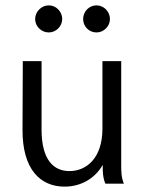

<svg xmlns="http://www.w3.org/2000/svg" viewBox="-20 -685 540 716"><path d="M162 -564C189 -564 212 -587 212 -614C212 -642 189 -665 162 -665C134 -665 111 -641 111 -614C111 -587 134 -564 162 -564ZM340 -564C367 -564 390 -587 390 -614C390 -642 367 -665 340 -665C312 -665 290 -642 290 -614C290 -586 312 -564 340 -564ZM221 11C281 11 334 -19 363 -70C363 -47 363 -23 373 0H442C432 -24 432 -47 432 -71V-457H362V-205C362 -96 303 -47 239 -47C182 -47 135 -86 135 -202V-457H65L64 -202C63 -54 130 11 221 11Z"/></svg>

Font: Inconsolata Thin
Style: Regular
Weight: 100
Monospace: yes
Designer: Raph Levien, Cyreal, Brenton Simpson
Foundry: Raph Levien, Cyreal, Google
Version: Version 3.100